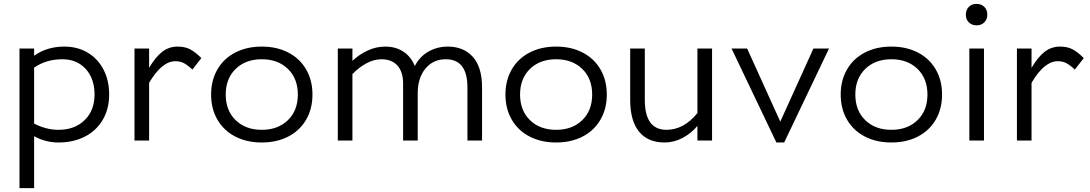

<svg xmlns="http://www.w3.org/2000/svg" viewBox="-20 -721 5590 985"><path d="M155 -22V244H80V-472H155V-435Q221 -482 310 -482Q377 -482 429 -451.5Q481 -421 510.5 -365Q540 -309 540 -236Q540 -163 507.5 -107Q475 -51 416 -20.5Q357 10 280 10Q214 10 155 -22ZM280 -55Q363 -55 414 -104.5Q465 -154 465 -236Q465 -318 419.5 -367.5Q374 -417 300 -417Q217 -417 155 -374V-87Q217 -55 280 -55Z M670 0V-472H745V-373Q778 -429 812.5 -455.5Q847 -482 891 -482Q929 -482 955.5 -468Q982 -454 1013 -423L967 -364Q944 -386 924.5 -396.5Q905 -407 880 -407Q810 -407 745 -296V0Z M1583 -236Q1583 -163 1550.5 -107Q1518 -51 1459 -20.5Q1400 10 1323 10Q1246 10 1187 -20.5Q1128 -51 1095.5 -107Q1063 -163 1063 -236Q1063 -309 1095.5 -365Q1128 -421 1187 -451.5Q1246 -482 1323 -482Q1400 -482 1459 -451.5Q1518 -421 1550.5 -365Q1583 -309 1583 -236ZM1508 -236Q1508 -318 1457 -367.5Q1406 -417 1323 -417Q1240 -417 1189 -367.5Q1138 -318 1138 -236Q1138 -154 1189 -104.5Q1240 -55 1323 -55Q1406 -55 1457 -104.5Q1508 -154 1508 -236Z M2267 -417Q2202 -417 2162.5 -369Q2123 -321 2123 -243V0H2048V-293Q2048 -352 2019 -384.5Q1990 -417 1937 -417Q1899 -417 1860.5 -396.5Q1822 -376 1788 -341V0H1713V-472H1788V-409Q1822 -441 1865.5 -461.5Q1909 -482 1957 -482Q2010 -482 2049.5 -456Q2089 -430 2108 -382Q2134 -432 2179 -457Q2224 -482 2277 -482Q2359 -482 2406 -429Q2453 -376 2453 -273V0H2378V-273Q2378 -417 2267 -417Z M3093 -236Q3093 -163 3060.5 -107Q3028 -51 2969 -20.5Q2910 10 2833 10Q2756 10 2697 -20.5Q2638 -51 2605.5 -107Q2573 -163 2573 -236Q2573 -309 2605.5 -365Q2638 -421 2697 -451.5Q2756 -482 2833 -482Q2910 -482 2969 -451.5Q3028 -421 3060.5 -365Q3093 -309 3093 -236ZM3018 -236Q3018 -318 2967 -367.5Q2916 -417 2833 -417Q2750 -417 2699 -367.5Q2648 -318 2648 -236Q2648 -154 2699 -104.5Q2750 -55 2833 -55Q2916 -55 2967 -104.5Q3018 -154 3018 -236Z M3213 -209V-472H3288V-209Q3288 -55 3399 -55Q3488 -55 3558 -141V-472H3633V0H3558V-75Q3526 -37 3482 -13.5Q3438 10 3389 10Q3304 10 3258.5 -45.5Q3213 -101 3213 -209Z M4233 -472 4003 10H3963L3733 -472H3813L3983 -97L4153 -472Z M4813 -236Q4813 -163 4780.5 -107Q4748 -51 4689 -20.5Q4630 10 4553 10Q4476 10 4417 -20.5Q4358 -51 4325.5 -107Q4293 -163 4293 -236Q4293 -309 4325.5 -365Q4358 -421 4417 -451.5Q4476 -482 4553 -482Q4630 -482 4689 -451.5Q4748 -421 4780.5 -365Q4813 -309 4813 -236ZM4738 -236Q4738 -318 4687 -367.5Q4636 -417 4553 -417Q4470 -417 4419 -367.5Q4368 -318 4368 -236Q4368 -154 4419 -104.5Q4470 -55 4553 -55Q4636 -55 4687 -104.5Q4738 -154 4738 -236Z M4990 -701Q4965 -701 4950 -685.5Q4935 -670 4935 -646Q4935 -621 4950.5 -606Q4966 -591 4990 -591Q5015 -591 5030 -606.5Q5045 -622 5045 -646Q5045 -671 5029.5 -686Q5014 -701 4990 -701ZM5028 0H4953V-472H5028Z M5197 0V-472H5272V-373Q5305 -429 5339.5 -455.5Q5374 -482 5418 -482Q5456 -482 5482.5 -468Q5509 -454 5540 -423L5494 -364Q5471 -386 5451.5 -396.5Q5432 -407 5407 -407Q5337 -407 5272 -296V0Z"/></svg>

Font: Madhuban Light
Style: Regular
Weight: 300
Designer: jaikishan Patel
Foundry: MagicType
Version: Version 1.000